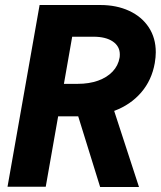

<svg xmlns="http://www.w3.org/2000/svg" viewBox="-20 -745 642 766"><path d="M138 -725H380.5Q445 -725 495.2 -701.8Q545.5 -678.5 573.5 -636Q601.5 -593.5 601.5 -536.5Q601.5 -517.5 597.5 -493.5Q585.5 -425 543.2 -376Q501 -327 435.5 -302.5L534.5 1H379.5L292 -281H212L162.5 0H10ZM457 -514.5Q458 -519 458 -528Q458 -560.5 430 -579.5Q402 -598.5 353 -598.5H268L235 -410.5H290Q335.5 -410.5 371.2 -423.2Q407 -436 429.2 -459.5Q451.5 -483 457 -514.5Z"/></svg>

Font: JuliaMono ExtraBold
Style: Italic
Weight: 800
Italic angle: -9°
Monospace: yes
Designer: cormullion
Foundry: corm
Version: Version 0.057; ttfautohint (v1.8.4)